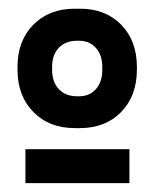

<svg xmlns="http://www.w3.org/2000/svg" viewBox="-20 -725 359 439"><path d="M150.9 -432.1Q92.3 -432.1 56.2 -469Q20 -505.9 20 -565.9V-571.8Q20 -631.8 56.2 -668.5Q92.3 -705.1 150.9 -705.1H163.1Q221.2 -705.1 257.1 -668.5Q293 -631.8 293 -571.8V-565.9Q293 -505.9 257.1 -469Q221.2 -432.1 163.1 -432.1ZM155.8 -504.9H161.1Q184.6 -504.9 199.2 -521.2Q213.9 -537.6 213.9 -565.9V-571.8Q213.9 -599.1 199.2 -615.5Q184.6 -631.8 161.1 -631.8H155.8Q129.9 -631.8 114.5 -615.7Q99.1 -599.6 99.1 -571.8V-565.9Q99.1 -537.6 114.5 -521.2Q129.9 -504.9 155.8 -504.9ZM38.1 -306.2V-383.8H275.9V-306.2Z"/></svg>

Font: Fixel Text SemiBold
Style: Regular
Weight: 600
Width: 4
Designer: AlfaBravo + MacPaw
Foundry: Kyrylo Tkachov, Marchela Mozhyna, Serhii Makarenko, Maria Weinstein, Zakhar Kryvoshyya
Version: Version 1.211